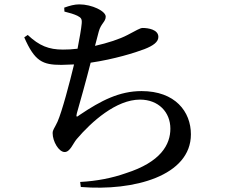

<svg xmlns="http://www.w3.org/2000/svg" viewBox="-20 -811 1040 879"><path d="M275 -758C300 -752 319 -746 334 -739C351 -730 356 -725 354 -703C352 -679 344 -635 335 -588C312 -585 289 -584 268 -584C204 -584 160 -601 107 -651L91 -640C139 -530 175 -514 261 -514L319 -516C299 -433 264 -300 243 -253C228 -221 221 -217 221 -201C221 -164 249 -115 276 -115C301 -115 314 -154 331 -174C399 -254 512 -355 621 -355C705 -355 760 -298 760 -222C760 -149 716 -69 556 -18C494 4 423 18 347 22L350 45C593 65 854 -6 854 -196C854 -300 782 -394 628 -394C527 -394 443 -351 345 -285C329 -272 328 -276 332 -293C345 -338 375 -445 395 -524C504 -540 599 -570 641 -586C682 -602 705 -619 705 -642C705 -676 658 -683 633 -683C621 -683 603 -671 564 -651C528 -632 473 -614 415 -601L432 -666C442 -704 464 -711 464 -735C464 -760 401 -791 343 -791C321 -791 299 -785 274 -776Z"/></svg>

Font: Noto Serif CJK KR SemiBold
Style: Regular
Weight: 600
Designer: Ryoko NISHIZUKA 西塚涼子 (kana & ideographs); Frank Grießhammer (Latin, Greek & Cyrillic); Wenlong ZHANG 张文龙 (bopomofo); San
Foundry: Adobe
Version: Version 2.001;hotconv 1.1.0;makeotfexe 2.6.0